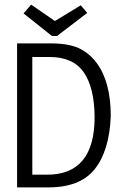

<svg xmlns="http://www.w3.org/2000/svg" viewBox="-20 -811 540 832"><path d="M54 -623H199Q276 -623 321 -602.5Q366 -582 399 -538Q460 -456 460 -308Q454 -157 390 -77.5Q326 2 187 1H54ZM184 -54Q390 -54 390 -304Q389 -431 343 -497.5Q297 -564 195 -564H120V-54ZM82 -753 115 -791 218 -720 330 -788 358 -755 227 -655H205Z"/></svg>

Font: Vazir Code
Style: Code
Weight: 400
Foundry: DejaVu fonts team - Redesigned by Saber Rastikerdar
Version: Version 1.1.2